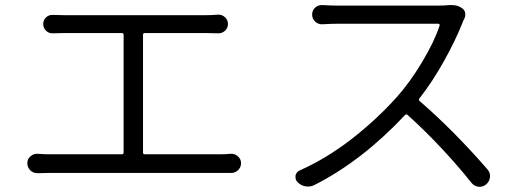

<svg xmlns="http://www.w3.org/2000/svg" viewBox="-20 -717 2040 744"><path d="M534.2 -126Q534.2 -119.1 541 -119.1H833Q851.6 -119.1 874 -121.1Q889.6 -122.1 901.9 -111.3Q914.1 -100.6 914.1 -84.5Q914.1 -68.4 901.9 -57.1Q889.6 -45.9 874 -46.9Q858.4 -46.9 833 -46.9H171.9Q150.4 -46.9 126 -45.9Q126 -45.9 125 -45.9Q109.4 -45.9 97.7 -56.6Q85.9 -68.4 85.9 -85Q85.9 -100.6 98.1 -111.3Q110.4 -122.1 126 -121.1Q149.4 -119.1 171.9 -119.1H452.1Q459 -119.1 459 -126V-582Q459 -588.9 452.1 -588.9H228.5Q213.9 -588.9 185.5 -587.9Q169.9 -586.9 158.7 -597.7Q147.5 -608.4 147.5 -624Q147.5 -639.6 158.7 -649.9Q169.9 -660.2 185.5 -659.2Q211.9 -658.2 228.5 -658.2H779.3Q798.8 -658.2 824.2 -660.2Q825.2 -660.2 827.1 -660.2Q840.8 -660.2 851.6 -650.4Q863.3 -639.6 863.3 -624Q863.3 -608.4 851.6 -597.7Q839.8 -586.9 824.2 -587.9Q798.8 -588.9 779.3 -588.9H541Q534.2 -588.9 534.2 -582Z M1720.7 -697.3Q1726.6 -697.3 1731.4 -697.3Q1754.9 -697.3 1771.5 -684.6Q1781.2 -677.7 1782.7 -665.5Q1784.2 -653.3 1778.3 -642.6Q1773.4 -633.8 1771.5 -627Q1744.1 -558.6 1699.7 -479Q1655.3 -399.4 1605.5 -335.9Q1600.6 -330.1 1606.4 -325.2Q1739.3 -210 1868.2 -61.5Q1878.9 -49.8 1878.9 -35.2Q1878.9 -15.6 1864.3 -2.9Q1852.5 6.8 1838.9 6.8Q1836.9 6.8 1835 6.8Q1818.4 4.9 1807.6 -7.8Q1693.4 -150.4 1559.6 -271.5Q1553.7 -276.4 1548.8 -270.5Q1381.8 -92.8 1198.2 0Q1186.5 5.9 1173.8 5.9Q1168.9 5.9 1163.1 4.9Q1145.5 2 1132.8 -11.7Q1125 -19.5 1125 -30.3Q1125 -33.2 1125 -36.1Q1127.9 -50.8 1141.6 -56.6Q1246.1 -103.5 1342.3 -178.2Q1438.5 -252.9 1516.6 -339.8Q1568.4 -397.5 1615.7 -476.6Q1663.1 -555.7 1683.6 -618.2Q1684.6 -620.1 1683.1 -622.6Q1681.6 -625 1678.7 -625H1287.1Q1264.6 -625 1229.5 -623Q1212.9 -622.1 1201.2 -633.3Q1189.5 -644.5 1189.5 -660.6Q1189.5 -676.8 1201.2 -687.5Q1211.9 -697.3 1226.6 -697.3Q1227.5 -697.3 1229.5 -697.3Q1264.6 -695.3 1287.1 -695.3H1678.7Q1701.2 -695.3 1720.7 -697.3Z"/></svg>

Font: Gen Jyuu Gothic Normal
Style: Regular
Weight: 300
Designer: [Source Han Sans]
Ryoko NISHIZUKA  (kana & ideographs); Paul D. Hunt (Latin, Greek & Cyrillic); Wenlong ZHANG  (bopomofo
Version: Version 1.002.20150607